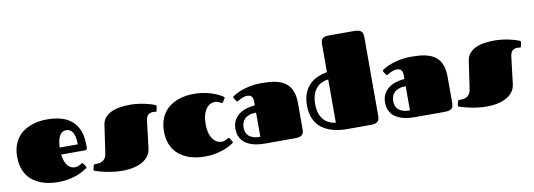

<svg xmlns="http://www.w3.org/2000/svg" viewBox="-61 -1195 4477 1610"><g transform="rotate(-10 2177.0 -390.0)"><path d="M487.3 -81.1Q500.5 -81.1 511.2 -84.7Q522 -88.4 530.5 -92.8Q539.1 -97.2 544.7 -100.8Q550.3 -104.5 553.2 -104.5Q557.6 -104.5 559.3 -103Q561 -101.6 563.5 -97.7L580.6 -71.3Q583 -67.4 583 -64.5Q583 -61 581.1 -59.1Q579.1 -57.1 577.1 -55.7Q561 -44.4 537.6 -31.5Q514.2 -18.6 483.2 -7.8Q452.1 2.9 413.1 10Q374 17.1 327.1 17.1Q290.5 17.1 253.9 11.2Q217.3 5.4 183.8 -7.3Q150.4 -20 121.6 -40.5Q92.8 -61 71.5 -90.8Q50.3 -120.6 38.1 -159.9Q25.9 -199.2 25.9 -250Q25.9 -299.8 38.1 -339.1Q50.3 -378.4 71.5 -408.2Q92.8 -438 121.6 -458.7Q150.4 -479.5 183.8 -492.4Q217.3 -505.4 253.9 -511.2Q290.5 -517.1 327.1 -517.1Q388.2 -517.1 440.7 -503.4Q493.2 -489.7 531.7 -458.5Q570.3 -427.2 592.3 -376.5Q614.3 -325.7 614.3 -252V-224.6Q614.3 -215.8 609.9 -210.9Q605.5 -206.1 595.2 -206.1H393.1Q397 -169.9 407 -145.8Q417 -121.6 429.9 -107.2Q442.9 -92.8 458 -86.9Q473.1 -81.1 487.3 -81.1ZM544.9 -266.1Q544.9 -305.2 538.8 -330.8Q532.7 -356.4 522.5 -371.8Q512.2 -387.2 498.3 -393.6Q484.4 -399.9 469.2 -399.9Q458 -399.9 444.8 -395.5Q431.6 -391.1 420.2 -377Q408.7 -362.8 400.6 -336.4Q392.6 -310.1 391.1 -266.1Z M1033.2 -517.1Q1064.5 -517.1 1095.7 -513.4Q1127 -509.8 1155 -503.9Q1183.1 -498 1206.3 -491Q1229.5 -483.9 1244.1 -477.1Q1246.6 -476.1 1249.3 -474.1Q1252 -472.2 1252 -466.8Q1252 -465.3 1251.5 -462.9Q1251 -460.4 1250.5 -458L1244.6 -429.2Q1243.7 -423.3 1241.9 -422.1Q1240.2 -420.9 1238.8 -420.9Q1236.3 -420.9 1229.5 -422.4Q1222.7 -423.8 1214.8 -423.8Q1187 -423.8 1170.9 -408.9Q1154.8 -394 1150.4 -356.9L1123 -128.9Q1119.1 -98.6 1102.8 -72.3Q1086.4 -45.9 1055.7 -25.9Q1024.9 -5.9 979.7 5.6Q934.6 17.1 874 17.1Q835.9 17.1 799.8 12.5Q763.7 7.8 733.2 1.2Q702.6 -5.4 679.9 -12Q657.2 -18.6 646 -22.5Q642.1 -23.4 639.9 -25.1Q637.7 -26.9 637.7 -30.8Q637.7 -32.7 638.2 -35.2Q638.7 -37.6 639.6 -41L645.5 -68.4Q646.5 -72.3 648.9 -74.7Q651.4 -77.1 657.7 -77.1Q673.8 -77.1 690.2 -78.9Q706.5 -80.6 720.5 -87.9Q734.4 -95.2 744.9 -110.4Q755.4 -125.5 759.3 -152.8L793.5 -388.2Q798.8 -425.3 820.8 -450.2Q842.8 -475.1 875.2 -490Q907.7 -504.9 948.7 -511Q989.7 -517.1 1033.2 -517.1Z M1630.4 -247.1Q1630.4 -197.8 1640.9 -165Q1651.4 -132.3 1667.5 -113Q1683.6 -93.8 1702.1 -85.9Q1720.7 -78.1 1736.8 -78.1Q1749 -78.1 1759.3 -81.3Q1769.5 -84.5 1777.3 -88.6Q1785.2 -92.8 1790.5 -95.9Q1795.9 -99.1 1798.8 -99.1Q1803.2 -99.1 1804.9 -97.7Q1806.6 -96.2 1809.1 -92.3L1826.2 -65.9Q1828.6 -62 1828.6 -59.1Q1828.6 -55.7 1826.7 -53.7Q1824.7 -51.8 1822.8 -50.3Q1806.6 -39.1 1783.2 -26.6Q1759.8 -14.2 1728.8 -3.9Q1697.8 6.3 1659.7 13.2Q1621.6 20 1576.7 20Q1540 20 1503.4 14.2Q1466.8 8.3 1433.3 -4.9Q1399.9 -18.1 1371.1 -38.8Q1342.3 -59.6 1321 -89.1Q1299.8 -118.7 1287.6 -158Q1275.4 -197.3 1275.4 -247.1Q1275.4 -296.9 1287.6 -336.2Q1299.8 -375.5 1321 -405Q1342.3 -434.6 1371.1 -455.3Q1399.9 -476.1 1433.3 -489.3Q1466.8 -502.4 1503.4 -508.3Q1540 -514.2 1576.7 -514.2Q1616.7 -514.2 1653.8 -508.1Q1690.9 -502 1722.4 -491.9Q1753.9 -481.9 1779.1 -470Q1804.2 -458 1819.8 -446.3Q1821.8 -444.8 1823.7 -442.9Q1825.7 -440.9 1825.7 -437.5Q1825.7 -434.1 1823.2 -430.7L1806.2 -404.3Q1803.7 -400.4 1802 -398.9Q1800.3 -397.5 1795.9 -397.5Q1793 -397.5 1788.1 -400.4Q1783.2 -403.3 1775.9 -407Q1768.6 -410.6 1758.8 -413.8Q1749 -417 1736.8 -417Q1720.7 -417 1702.1 -408.9Q1683.6 -400.9 1667.5 -381.3Q1651.4 -361.8 1640.9 -329.1Q1630.4 -296.4 1630.4 -247.1Z M2087.4 0Q2061 0 2034.4 -3.4Q2007.8 -6.8 1983.6 -14.4Q1959.5 -22 1938.5 -34.2Q1917.5 -46.4 1902.1 -64.5Q1886.7 -82.5 1877.9 -106.9Q1869.1 -131.3 1869.1 -163.1Q1869.1 -205.6 1885.3 -235.8Q1901.4 -266.1 1928.5 -286.1Q1955.6 -306.2 1990.7 -316.9Q2025.9 -327.6 2063.5 -330.6V-364.3Q2063.5 -383.3 2058.6 -394.5Q2053.7 -405.8 2046.1 -411.4Q2038.6 -417 2029.5 -418.7Q2020.5 -420.4 2012.2 -420.4Q2002.4 -420.4 1991.5 -417.5Q1980.5 -414.6 1970.2 -410.4Q1960 -406.2 1950.7 -401.4Q1941.4 -396.5 1935.1 -392.6Q1932.1 -390.6 1929.7 -389.2Q1927.2 -387.7 1924.8 -387.7Q1920.4 -387.7 1916.5 -394L1899.9 -420.4Q1897.5 -423.8 1897.5 -427.7Q1897.5 -431.6 1900.6 -434.6Q1903.8 -437.5 1906.7 -439.5Q1922.9 -450.7 1947.8 -462.4Q1972.7 -474.1 2003.7 -483.4Q2034.7 -492.7 2070.8 -498.5Q2106.9 -504.4 2145.5 -504.4Q2182.1 -504.4 2217 -502Q2252 -499.5 2283 -491.5Q2314 -483.4 2339.6 -468.5Q2365.2 -453.6 2384 -429.2Q2402.8 -404.8 2413.1 -369.1Q2423.3 -333.5 2423.3 -283.7V-65.9Q2423.3 -49.8 2420.4 -37.4Q2417.5 -24.9 2409.2 -16.6Q2400.9 -8.3 2386.2 -4.2Q2371.6 0 2348.1 0ZM2063.5 -268.6Q2028.3 -268.6 2004.4 -259.8Q1980.5 -251 1965.8 -236.3Q1951.2 -221.7 1944.8 -202.4Q1938.5 -183.1 1938.5 -162.6Q1938.5 -142.1 1944.8 -123.8Q1951.2 -105.5 1965.8 -91.8Q1980.5 -78.1 2004.4 -70.3Q2028.3 -62.5 2063.5 -62.5Z M3067.4 -67.9Q3067.4 -50.8 3064.5 -38.1Q3061.5 -25.4 3053.2 -17.1Q3044.9 -8.8 3030.3 -4.4Q3015.6 0 2992.2 0H2778.8Q2743.2 -1 2708.3 -6.6Q2673.3 -12.2 2641.8 -24.2Q2610.4 -36.1 2583.3 -55.4Q2556.2 -74.7 2536.4 -102.3Q2516.6 -129.9 2505.4 -167.2Q2494.1 -204.6 2494.1 -252.9Q2494.1 -313 2511.2 -356.2Q2528.3 -399.4 2557.6 -428.7Q2586.9 -458 2625.7 -475.1Q2664.6 -492.2 2707.5 -500V-731.4Q2707.5 -748.5 2710 -761.5Q2712.4 -774.4 2720.2 -783Q2728 -791.5 2741.7 -795.7Q2755.4 -799.8 2778.3 -799.8H2992.2Q3015.6 -799.8 3030.3 -795.4Q3044.9 -791 3053.2 -782.7Q3061.5 -774.4 3064.5 -761.5Q3067.4 -748.5 3067.4 -731.9ZM2563.5 -252.4Q2563.5 -216.3 2571.8 -184.8Q2580.1 -153.3 2597.4 -129.2Q2614.7 -105 2642.1 -89.4Q2669.4 -73.7 2707.5 -69.3V-437.5Q2669.4 -433.1 2642.1 -417.2Q2614.7 -401.4 2597.4 -377Q2580.1 -352.5 2571.8 -320.8Q2563.5 -289.1 2563.5 -252.4Z M3361.3 0Q3335 0 3308.3 -3.4Q3281.7 -6.8 3257.6 -14.4Q3233.4 -22 3212.4 -34.2Q3191.4 -46.4 3176 -64.5Q3160.6 -82.5 3151.9 -106.9Q3143.1 -131.3 3143.1 -163.1Q3143.1 -205.6 3159.2 -235.8Q3175.3 -266.1 3202.4 -286.1Q3229.5 -306.2 3264.6 -316.9Q3299.8 -327.6 3337.4 -330.6V-364.3Q3337.4 -383.3 3332.5 -394.5Q3327.6 -405.8 3320.1 -411.4Q3312.5 -417 3303.5 -418.7Q3294.4 -420.4 3286.1 -420.4Q3276.4 -420.4 3265.4 -417.5Q3254.4 -414.6 3244.1 -410.4Q3233.9 -406.2 3224.6 -401.4Q3215.3 -396.5 3209 -392.6Q3206.1 -390.6 3203.6 -389.2Q3201.2 -387.7 3198.7 -387.7Q3194.3 -387.7 3190.4 -394L3173.8 -420.4Q3171.4 -423.8 3171.4 -427.7Q3171.4 -431.6 3174.6 -434.6Q3177.7 -437.5 3180.7 -439.5Q3196.8 -450.7 3221.7 -462.4Q3246.6 -474.1 3277.6 -483.4Q3308.6 -492.7 3344.7 -498.5Q3380.9 -504.4 3419.4 -504.4Q3456.1 -504.4 3491 -502Q3525.9 -499.5 3556.9 -491.5Q3587.9 -483.4 3613.5 -468.5Q3639.2 -453.6 3658 -429.2Q3676.8 -404.8 3687 -369.1Q3697.3 -333.5 3697.3 -283.7V-65.9Q3697.3 -49.8 3694.3 -37.4Q3691.4 -24.9 3683.1 -16.6Q3674.8 -8.3 3660.2 -4.2Q3645.5 0 3622.1 0ZM3337.4 -268.6Q3302.2 -268.6 3278.3 -259.8Q3254.4 -251 3239.7 -236.3Q3225.1 -221.7 3218.8 -202.4Q3212.4 -183.1 3212.4 -162.6Q3212.4 -142.1 3218.8 -123.8Q3225.1 -105.5 3239.7 -91.8Q3254.4 -78.1 3278.3 -70.3Q3302.2 -62.5 3337.4 -62.5Z M4135.3 -517.1Q4166.5 -517.1 4197.8 -513.4Q4229 -509.8 4257.1 -503.9Q4285.2 -498 4308.3 -491Q4331.5 -483.9 4346.2 -477.1Q4348.6 -476.1 4351.3 -474.1Q4354 -472.2 4354 -466.8Q4354 -465.3 4353.5 -462.9Q4353 -460.4 4352.5 -458L4346.7 -429.2Q4345.7 -423.3 4344 -422.1Q4342.3 -420.9 4340.8 -420.9Q4338.4 -420.9 4331.5 -422.4Q4324.7 -423.8 4316.9 -423.8Q4289.1 -423.8 4272.9 -408.9Q4256.8 -394 4252.4 -356.9L4225.1 -128.9Q4221.2 -98.6 4204.8 -72.3Q4188.5 -45.9 4157.7 -25.9Q4127 -5.9 4081.8 5.6Q4036.6 17.1 3976.1 17.1Q3938 17.1 3901.9 12.5Q3865.7 7.8 3835.2 1.2Q3804.7 -5.4 3782 -12Q3759.3 -18.6 3748 -22.5Q3744.1 -23.4 3741.9 -25.1Q3739.7 -26.9 3739.7 -30.8Q3739.7 -32.7 3740.2 -35.2Q3740.7 -37.6 3741.7 -41L3747.6 -68.4Q3748.5 -72.3 3751 -74.7Q3753.4 -77.1 3759.8 -77.1Q3775.9 -77.1 3792.2 -78.9Q3808.6 -80.6 3822.5 -87.9Q3836.4 -95.2 3846.9 -110.4Q3857.4 -125.5 3861.3 -152.8L3895.5 -388.2Q3900.9 -425.3 3922.9 -450.2Q3944.8 -475.1 3977.3 -490Q4009.8 -504.9 4050.8 -511Q4091.8 -517.1 4135.3 -517.1Z"/></g></svg>

Font: Fascinate Cyrillic
Style: Regular
Weight: 900
Designer: Denis Ignatov
Foundry: Astigmatic (AOETI)
Version: Version 1.00 November 30, 2018, initial release